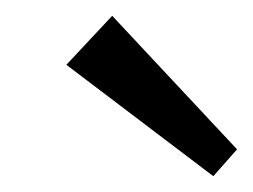

<svg xmlns="http://www.w3.org/2000/svg" viewBox="-20 -809 320 243"><path d="M280 -620 250 -586 64 -727 122 -789Z"/></svg>

Font: Pathway Extreme 8pt Thin 12pt Light
Style: Italic
Weight: 300
Italic angle: -8°
Version: Version 1.001;gftools[0.9.26]